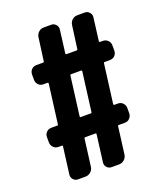

<svg xmlns="http://www.w3.org/2000/svg" viewBox="-135 -819 771 908"><g transform="rotate(-20 250.0 -365.0)"><path d="M234.4 -473.6 209 -277.3Q209 -272.5 212.9 -272.5H263.7Q268.6 -272.5 268.6 -277.3L293.9 -473.6Q293.9 -478.5 290 -478.5H239.3Q234.4 -478.5 234.4 -473.6ZM65.4 -175.8Q50.8 -175.8 40.5 -186.5Q30.3 -197.3 30.3 -211.9V-237.3Q30.3 -252 40 -262.2Q49.8 -272.5 65.4 -272.5H94.7Q99.6 -272.5 99.6 -277.3L125 -473.6Q125 -478.5 121.1 -478.5H99.6Q85 -478.5 75.2 -488.8Q65.4 -499 65.4 -513.7V-540Q65.4 -554.7 75.2 -564.9Q85 -575.2 99.6 -575.2H132.8Q138.7 -575.2 138.7 -580.1L154.3 -695.3Q156.2 -710 167 -720.2Q177.7 -730.5 193.4 -730.5H231.4Q245.1 -730.5 254.4 -719.7Q263.7 -709 261.7 -695.3L247.1 -580.1Q247.1 -575.2 252 -575.2H301.8Q307.6 -575.2 307.6 -580.1L323.2 -695.3Q325.2 -710 335.9 -720.2Q346.7 -730.5 362.3 -730.5H400.4Q414.1 -730.5 423.3 -719.7Q432.6 -709 430.7 -695.3L416 -580.1Q416 -575.2 420.9 -575.2H434.6Q449.2 -575.2 459.5 -564.9Q469.7 -554.7 469.7 -540V-513.7Q469.7 -499 460 -488.8Q450.2 -478.5 434.6 -478.5H408.2Q403.3 -478.5 403.3 -473.6L377.9 -277.3Q377.9 -272.5 381.8 -272.5H400.4Q415 -272.5 424.8 -262.2Q434.6 -252 434.6 -237.3V-211.9Q434.6 -197.3 424.8 -186.5Q415 -175.8 400.4 -175.8H370.1Q364.3 -175.8 364.3 -171.9L346.7 -35.2Q344.7 -20.5 333.5 -10.3Q322.3 0 306.6 0H268.6Q254.9 0 245.6 -10.7Q236.3 -21.5 238.3 -35.2L255.9 -171.9Q255.9 -175.8 252 -175.8H201.2Q195.3 -175.8 195.3 -171.9L177.7 -35.2Q175.8 -20.5 164.6 -10.3Q153.3 0 137.7 0H99.6Q85.9 0 76.7 -10.7Q67.4 -21.5 69.3 -35.2L86.9 -171.9Q86.9 -175.8 83 -175.8Z"/></g></svg>

Font: Rounded-L Mgen+ 1m medium
Style: Regular
Weight: 500
Designer: [Source Han Sans]
Ryoko NISHIZUKA  (kana & ideographs); Paul D. Hunt (Latin, Greek & Cyrillic); Wenlong ZHANG  (bopomofo
Version: Version 1.059.20150602